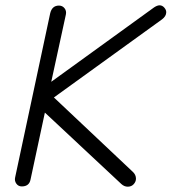

<svg xmlns="http://www.w3.org/2000/svg" viewBox="-20 -696 646 723"><path d="M461 7Q448 7 437 -3L149 -272L95 -20Q90 6 62 6Q49 6 41.5 -4.5Q34 -15 37 -28L169 -646Q176 -675 202 -675Q215 -675 223 -665Q231 -655 228 -641L173 -388L560 -668Q572 -676 581 -676Q591 -676 598.5 -667.5Q606 -659 606 -650Q606 -635 590 -623L183 -329L480 -49Q492 -38 492 -23Q492 -12 483.5 -2.5Q475 7 461 7Z"/></svg>

Font: Comic Neue
Style: Italic
Weight: 400
Italic angle: -12°
Designer: Craig Rozynski
Foundry: Craig Rozynski
Version: Version 2.003